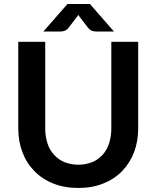

<svg xmlns="http://www.w3.org/2000/svg" viewBox="-20 -932 782 960"><path d="M441.4 -121.6Q470.7 -133.3 493.2 -158.2Q514.6 -182.1 525.4 -214.8Q536.6 -249.5 536.6 -290V-723.1H670.9V-290Q670.9 -226.1 650.4 -170.9Q629.4 -116.7 590.8 -76.7Q551.3 -36.1 496.6 -14.6Q441.4 7.8 371.6 7.8Q301.3 7.8 246.1 -14.6Q190.4 -36.6 151.9 -76.7Q112.3 -116.7 92.3 -170.9Q71.3 -225.1 71.3 -290V-723.1H206.1V-290.5Q206.1 -250 217.3 -215.3Q228 -182.1 250 -158.7Q272 -133.8 301.8 -121.6Q334.5 -108.4 371.6 -108.4Q408.7 -108.4 441.4 -121.6ZM429.7 -912.1 549.8 -774.4H460.4Q452.6 -774.4 442.4 -777.3Q431.6 -779.3 419.9 -793.5L378.9 -846.7Q375 -851.6 371.6 -857.4Q369.6 -854.5 363.8 -846.7L323.2 -793.5Q312 -779.8 300.8 -777.3Q290 -774.4 282.7 -774.4H196.8L317.4 -912.1Z"/></svg>

Font: Lato-SemiBold
Style: Bold
Weight: 500
Designer: Lukasz Dziedzic with Adam Twardoch and Botio Nikoltchev
Foundry: tyPoland Lukasz Dziedzic
Version: ""